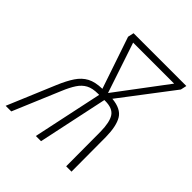

<svg xmlns="http://www.w3.org/2000/svg" viewBox="-248 -840 967 967"><g transform="rotate(45 235.5 -357.0)"><path d="M56 -255Q77 -305 99 -338Q121 -371 152 -387.5Q183 -404 233 -405L139 -682L146 -714H522L515 -682L304 -405Q370 -399 393 -360.5Q416 -322 417 -246L418 0H380L379 -246Q378 -313 358.5 -342.5Q339 -372 286 -372H280L201 0H164L243 -372H235Q196 -372 171.5 -359Q147 -346 129.5 -319.5Q112 -293 95 -252L-11 0H-51ZM268 -410 470 -679H178Z"/></g></svg>

Font: Noto Sans Condensed ExtraLight
Style: Italic
Weight: 200
Width: 3
Italic angle: -12°
Designer: Monotype Design Team
Foundry: Monotype Imaging Inc.
Version: Version 2.013; ttfautohint (v1.8.4.7-5d5b)